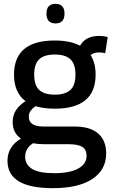

<svg xmlns="http://www.w3.org/2000/svg" viewBox="-20 -760 590 1000"><path d="M265 -194Q208 -194 165 -207Q149 -196 139.5 -183Q130 -170 130 -152Q130 -101 206 -101H368Q450 -101 491.5 -64.5Q533 -28 533 39Q533 125 460.5 172.5Q388 220 255 220Q19 220 19 78Q19 3 89 -38Q46 -68 46 -124Q46 -160 63.5 -186.5Q81 -213 113 -233Q53 -278 53 -371Q53 -549 265 -549Q346 -549 397 -522Q426 -573 497 -573Q520 -573 541 -567L528 -483Q521 -485 512.5 -486Q504 -487 495 -487Q469 -487 452 -473Q478 -432 478 -371Q478 -194 265 -194ZM265 -267Q320 -267 346.5 -291.5Q373 -316 373 -371Q373 -427 346.5 -451.5Q320 -476 265 -476Q211 -476 184.5 -451.5Q158 -427 158 -371Q158 -316 184.5 -291.5Q211 -267 265 -267ZM111 56Q111 98 147.5 120Q184 142 263 142Q343 142 387 118Q431 94 431 51Q431 20 409 5.5Q387 -9 335 -9H209Q178 -9 152 -14Q111 13 111 56ZM269 -638Q222 -638 222 -689Q222 -740 269 -740Q316 -740 316 -689Q316 -638 269 -638Z"/></svg>

Font: Georama Medium
Style: Regular
Weight: 500
Designer: Jean-Baptiste Levee
Foundry: Production Type
Version: Version 1.000